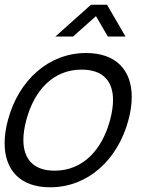

<svg xmlns="http://www.w3.org/2000/svg" viewBox="-21 -780 633 815"><path d="M214.2 -625H289.2L386.3 -711.5L436.7 -625H511.7L433.3 -760H365.3ZM191.7 15C351.7 15 478.6 -100.5 524.2 -270.5C533.6 -305.6 538.2 -338.5 538.2 -368.6C538.2 -481.7 472.3 -555 344.4 -555C186.4 -555 58.2 -440.5 12.7 -270.5C3.2 -235.3 -1.4 -202.3 -1.4 -172.1C-1.4 -58.6 64.5 15 191.7 15ZM210.6 -55.5C121.3 -55.5 78.2 -104.9 78.2 -186C78.2 -211.3 82.4 -239.6 90.7 -270.5C124.4 -396.5 204.5 -484.5 325.5 -484.5C416 -484.5 458.8 -435.9 458.8 -355.5C458.8 -330.2 454.5 -301.7 446.2 -270.5C412 -143 330.6 -55.5 210.6 -55.5Z"/></svg>

Font: Manrope
Style: RegularItalic
Weight: 400
Italic angle: -15°
Designer: Mikhail Sharanda
Foundry: Mikhail Sharanda
Version: Version 4.502;hotconv 1.0.109;makeotfexe 2.5.65596